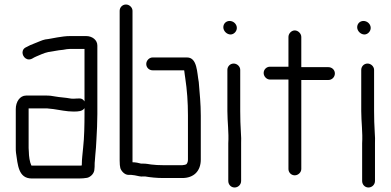

<svg xmlns="http://www.w3.org/2000/svg" viewBox="-20 -758 1734 852"><path d="M355 -278V-253C355 -204 354 -148 349 -104C347 -79 343 -53 343 -27V-24C339 -23 335 -23 331 -23H121C120 -23 120 -23 119 -24C112 -38 108 -66 108 -84C108 -89 107 -95 107 -101V-277H182C187 -277 193 -277 198 -276L217 -274C246 -270 275 -263 306 -263C329 -263 345 -264 355 -278ZM306 -320C301 -320 297 -320 292 -321C272 -325 245 -326 224 -330L205 -333C197 -334 189 -334 182 -334H96C68 -334 50 -306 50 -274V-101C50 -94 50 -87 51 -80C59 -27 61 34 121 34H331C346 34 353 33 367 31C383 27 399 11 399 -8C400 -15 400 -21 400 -27C400 -32 400 -38 401 -45L403 -71C406 -95 406 -110 408 -140C410 -173 412 -217 412 -252V-556C412 -581 389 -598 362 -598H292C271 -598 253 -595 234 -592C215 -589 200 -585 181 -583C166 -580 151 -572 137 -567C120 -561 108 -555 93 -547C70 -534 80 -501 102 -495C119 -491 128 -503 140 -507C157 -514 175 -523 194 -527L242 -535L260 -537C271 -539 281 -541 292 -541H355V-308C343 -327 329 -320 306 -320Z M629 -474C629 -458 642 -446 657 -446H797C798 -444 798 -442 798 -441C799 -430 801 -421 802 -412C810 -359 814 -305 814 -246V-50C814 -41 812 -36 808 -30C805 -27 793 -25 789 -25H704C687 -25 665 -26 651 -28C637 -30 629 -32 614 -32H606C596 -35 581 -38 568 -38V-710C568 -725 554 -738 539 -738C523 -738 511 -725 511 -710V-46C511 -31 512 -19 514 -12C518 1 533 18 550 18H562C567 19 572 19 578 20C591 22 603 27 617 25H624C646 29 676 32 704 32H789C840 32 871 1 871 -50V-245C871 -298 866 -344 862 -394C854 -435 856 -503 810 -503H657C642 -503 629 -489 629 -474Z M989 -448V-265C989 -217 996 -170 993 -122V45C993 61 1005 74 1021 74C1037 74 1050 61 1050 45V-122C1051 -137 1050 -153 1049 -169C1047 -199 1046 -235 1046 -265V-448C1046 -463 1032 -476 1017 -476C1001 -476 989 -463 989 -448ZM971 -637C971 -620 987 -605 1003 -605C1018 -605 1031 -619 1031 -634C1031 -651 1016 -665 999 -665C983 -665 971 -653 971 -637Z M1260 -594V-462H1178C1163 -462 1150 -450 1150 -434C1150 -419 1163 -405 1178 -405H1260V-8C1260 7 1272 20 1288 20C1303 20 1317 7 1317 -8V-403H1437C1453 -403 1466 -416 1466 -432C1466 -448 1453 -460 1437 -460H1317V-594C1317 -609 1303 -623 1288 -623C1273 -623 1260 -609 1260 -594Z M1583 -448V-265C1583 -217 1590 -170 1587 -122V45C1587 61 1599 74 1615 74C1631 74 1644 61 1644 45V-122C1645 -137 1644 -153 1643 -169C1641 -199 1640 -235 1640 -265V-448C1640 -463 1626 -476 1611 -476C1595 -476 1583 -463 1583 -448ZM1565 -637C1565 -620 1581 -605 1597 -605C1612 -605 1625 -619 1625 -634C1625 -651 1610 -665 1593 -665C1577 -665 1565 -653 1565 -637Z"/></svg>

Font: Electronic
Style: Regular
Weight: 400
Version: Version 1.011